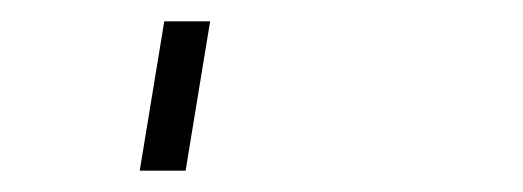

<svg xmlns="http://www.w3.org/2000/svg" viewBox="-20 60 490 180"><path d="M111 220 134 80H177L154 220Z"/></svg>

Font: Iosevka Etoile XLtObl
Style: Regular
Weight: 200
Italic angle: -9°
Designer: Belleve Invis
Foundry: Belleve Invis
Version: Version 15.5.2; ttfautohint (v1.8.4)